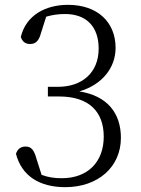

<svg xmlns="http://www.w3.org/2000/svg" viewBox="-20 -760 585 794"><path d="M250 14C385 14 480 -69 480 -190C480 -293 423 -364 308 -382C404 -410 458 -481 458 -562C458 -668 384 -740 261 -740C171 -740 88 -699 66 -607C73 -586 87 -578 104 -578C128 -578 141 -591 150 -625L171 -691C198 -699 223 -702 249 -702C338 -702 388 -649 388 -559C388 -459 319 -401 220 -401H178V-361H225C348 -361 409 -298 409 -195C409 -93 346 -23 235 -23C204 -23 178 -27 152 -37L131 -103C121 -139 110 -154 86 -154C67 -154 53 -145 46 -124C70 -31 145 14 250 14Z"/></svg>

Font: Kiri Minchoo Light
Style: Regular
Weight: 300
Designer: Ryoko NISHIZUKA 西塚涼子 (kana & ideographs); Frank Grießhammer (Latin, Greek & Cyrillic);
akenotsuki.com/eyeben/fonts/ (U+
Foundry: Adobe
akenotsuki.com/eyeben/fonts/
Version: Version 4.002;hotconv 1.0.119;makeotfexe 2.5.65604